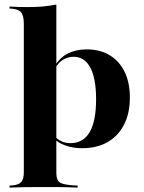

<svg xmlns="http://www.w3.org/2000/svg" viewBox="-20 -651 644 857"><path d="M158.9 183.9Q121.8 183.9 93.1 184.3Q64.5 184.7 22.6 186.3V177.4L33.9 176.6Q63.7 174.2 75 161.3Q86.3 148.4 86.3 117.7V-209.7H231.5V117.7Q231.5 139.5 236.7 151.2Q241.9 162.9 256.9 168.1Q271.8 173.4 298.4 175.8L326.6 177.4V186.3Q293.5 184.7 266.9 184.3Q240.3 183.9 215.3 183.9Q190.3 183.9 158.9 183.9ZM366.9 -430.6Q426.6 -430.6 469.8 -404.4Q512.9 -378.2 536.3 -330.2Q559.7 -282.3 559.7 -215.3Q559.7 -146 533.9 -95.2Q508.1 -44.4 460.5 -16.9Q412.9 10.5 346 10.5Q305.6 10.5 272.2 -1.6Q238.7 -13.7 224.2 -30.6L226.6 -40.3Q237.9 -28.2 255.2 -20.2Q272.6 -12.1 295.2 -12.1Q351.6 -12.1 380.2 -61.3Q408.9 -110.5 408.9 -208.1Q408.9 -300.8 383.1 -349.2Q357.3 -397.6 308.1 -397.6Q285.5 -397.6 263.3 -385.5Q241.1 -373.4 221.8 -340.3L219.4 -347.6Q244.4 -392.7 281.9 -411.7Q319.4 -430.6 366.9 -430.6ZM86.3 -209.7V-545.2Q86.3 -579.8 75 -594.8Q63.7 -609.7 33.9 -612.1L22.6 -612.9V-621.8Q48.4 -620.2 65.3 -619.8Q82.3 -619.4 104.8 -619.4Q141.9 -619.4 171.8 -622.2Q201.6 -625 231.5 -630.6V-621.8V-209.7Z"/></svg>

Font: Playfair 144pt SemiExpanded Black
Style: Regular
Weight: 900
Width: 6
Designer: Claus Eggers Sørensen
Foundry: Claus Eggers Sørensen
Version: Version 2.203